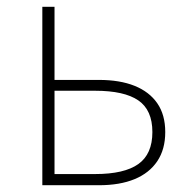

<svg xmlns="http://www.w3.org/2000/svg" viewBox="-20 -547 558 567"><path d="M105 0V-527H141V-311H272Q334 -311 377.5 -293.5Q421 -276 444.5 -242Q468 -208 468 -157Q468 -106 444.5 -71Q421 -36 377.5 -18Q334 0 272 0ZM141 -33H261Q347 -33 388.5 -62.5Q430 -92 430 -157Q430 -222 388.5 -250.5Q347 -279 261 -279H141Z"/></svg>

Font: Noto Sans KR Thin
Style: Regular
Weight: 100
Designer: Ryoko NISHIZUKA 西塚涼子 (kana, bopomofo & ideographs); Paul D. Hunt (Latin, Greek & Cyrillic); Sandoll Communications 산돌커뮤니
Foundry: Adobe
Version: Version 2.004-H2;hotconv 1.0.118;makeotfexe 2.5.65603